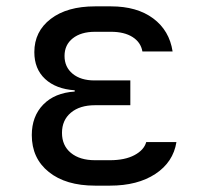

<svg xmlns="http://www.w3.org/2000/svg" viewBox="-20 -577 640 604"><path d="M326 7H279Q187 7 133.5 -36Q80 -79 80 -152Q80 -211 116 -248Q152 -285 215 -289V-293Q156 -297 122 -328.5Q88 -360 88 -413Q88 -478 139.5 -517.5Q191 -557 279 -557H329Q411 -557 462 -519Q513 -481 523 -415H428Q423 -444 397 -460.5Q371 -477 329 -477H279Q235 -477 209 -456.5Q183 -436 183 -401Q183 -366 208.5 -345Q234 -324 277 -324H390V-246H279Q231 -246 203 -222.5Q175 -199 175 -159Q175 -119 203 -96Q231 -73 279 -73H326Q373 -73 403 -89Q433 -105 440 -130H535Q525 -67 469 -30Q413 7 326 7Z"/></svg>

Font: Liga JetBrainsMono Nerd Font
Style: Regular
Weight: 400
Designer: Philipp Nurullin, Konstantin Bulenkov
Foundry: JetBrains
Version: Version 2.225; ttfautohint (v1.8.3)